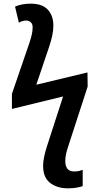

<svg xmlns="http://www.w3.org/2000/svg" viewBox="-20 -787 544 1047"><path d="M350 240Q292 240 253.5 210.5Q215 181 215 117Q215 94 221 66.5Q227 39 236 11L324 -261L45 -193V-275L140 -552Q148 -576 153 -597Q158 -618 158 -638Q158 -656 148 -665.5Q138 -675 123 -675Q114 -675 102.5 -672Q91 -669 83 -663L62 -751Q98 -767 148 -767Q210 -767 240.5 -734.5Q271 -702 271 -647Q271 -622 265 -593.5Q259 -565 248 -532L178 -325L457 -392L458 -315L353 8Q344 35 340 54Q336 73 336 92Q336 117 347 132.5Q358 148 386 148Q401 148 412.5 145Q424 142 431 139V228Q420 232 399.5 236Q379 240 350 240Z"/></svg>

Font: Noto Sans SemiCondensed SemiBold
Style: Regular
Weight: 600
Width: 4
Designer: Monotype Design Team
Foundry: Monotype Imaging Inc.
Version: Version 2.013; ttfautohint (v1.8.4.7-5d5b)